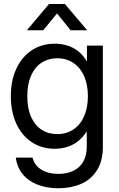

<svg xmlns="http://www.w3.org/2000/svg" viewBox="-20 -748 605 978"><path d="M60.5 54.7H145.5Q156.2 95.2 191.2 116.5Q226.1 137.7 277.3 137.7Q322.3 137.7 354.7 121.6Q387.2 105.5 404.5 74.5Q421.9 43.5 421.9 0V-78.1H421.4Q402.3 -48.3 377.7 -28.8Q353 -9.3 323 0.2Q293 9.8 258.8 9.8Q192.4 9.8 141.6 -23.9Q90.8 -57.6 63 -118.4Q35.2 -179.2 35.2 -257.8Q35.2 -336.9 63 -397.5Q90.8 -458 141.6 -491.7Q192.4 -525.4 258.8 -525.4Q293 -525.4 323.7 -515.9Q354.5 -506.3 379.6 -486.1Q404.8 -465.8 422.4 -435.1H422.9V-515.6H503.9V0Q503.9 72.8 473.4 120.1Q442.9 167.5 391.8 189.2Q340.8 210.9 277.3 210.9Q218.8 210.9 171.9 192.9Q125 174.8 95.9 139.6Q66.9 104.5 60.5 54.7ZM427.7 -257.8Q427.7 -315.9 408.7 -359.6Q389.6 -403.3 354.2 -427.2Q318.8 -451.2 271.5 -451.2Q226.6 -451.2 192.1 -429Q157.7 -406.7 138.4 -363.3Q119.1 -319.8 119.1 -257.8Q119.1 -195.8 138.4 -152.6Q157.7 -109.4 191.9 -87.2Q226.1 -64.9 271.5 -64.9Q318.8 -64.9 354.2 -88.9Q389.6 -112.8 408.7 -156.2Q427.7 -199.7 427.7 -257.8ZM117.2 -593.8V-594.2L229.5 -727.5H310.5L423.8 -594.2V-593.8H339.8L270.5 -679.7L200.2 -593.8Z"/></svg>

Font: Intratopia Thin
Style: Regular
Weight: 100
Designer: Rasmus Andersson
Foundry: rsms
Version: Version 3.000;Glyphs 3.2.3 (3260)